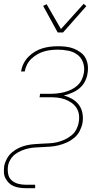

<svg xmlns="http://www.w3.org/2000/svg" viewBox="-23 -770 543 1005"><path d="M279 -600 203 -739 221 -748 296 -618 415 -750 429 -738 307 -600ZM111 215Q95 215 78.5 212.5Q62 210 48 204Q34 198 23 187Q12 176 5 162Q-2 148 -2.5 131.5Q-3 115 -1 99Q3 79 13.5 60Q24 41 40.5 27Q57 13 76.5 4Q96 -5 116 -9.5Q136 -14 156.5 -15.5Q177 -17 197 -18Q217 -19 236.5 -20Q256 -21 275.5 -25.5Q295 -30 314 -38.5Q333 -47 350 -60.5Q367 -74 376.5 -92.5Q386 -111 389 -130Q393 -151 390 -171Q387 -191 376.5 -206.5Q366 -222 350 -233Q334 -244 315.5 -250.5Q297 -257 277.5 -259Q258 -261 237 -261H184L187 -279H240Q258 -279 276.5 -281Q295 -283 313 -287.5Q331 -292 349 -300.5Q367 -309 381.5 -322Q396 -335 404.5 -352.5Q413 -370 416 -388Q421 -416 412 -442Q403 -468 382.5 -483.5Q362 -499 335 -504.5Q308 -510 280 -510Q262 -510 244 -508Q226 -506 208.5 -501Q191 -496 174 -486.5Q157 -477 142.5 -463.5Q128 -450 119 -433Q110 -416 107 -398L106 -396H87L88 -399Q91 -419 101 -438.5Q111 -458 126.5 -473.5Q142 -489 160.5 -500Q179 -511 199 -517Q219 -523 239.5 -525.5Q260 -528 280 -528Q302 -528 323 -525.5Q344 -523 363 -515.5Q382 -508 398.5 -496Q415 -484 424.5 -466.5Q434 -449 436.5 -428Q439 -407 435 -385Q432 -364 421.5 -343.5Q411 -323 393 -308Q375 -293 353.5 -284Q332 -275 311 -270Q334 -264 355 -252Q376 -240 390 -221Q404 -202 408.5 -177.5Q413 -153 409 -127Q405 -106 394.5 -85Q384 -64 366 -49Q348 -34 327 -24.5Q306 -15 284 -9.5Q262 -4 240.5 -2.5Q219 -1 197 0Q180 1 161.5 2Q143 3 125.5 7Q108 11 90.5 18Q73 25 57.5 36.5Q42 48 32 64.5Q22 81 19 98Q16 119 19.5 139.5Q23 160 37 173Q51 186 70.5 191.5Q90 197 111 197H161V215Z"/></svg>

Font: Iosevka SS18 Thin
Style: Italic
Weight: 100
Italic angle: -9°
Monospace: yes
Designer: Belleve Invis
Foundry: Belleve Invis
Version: Version 25.1.1; ttfautohint (v1.8.4)